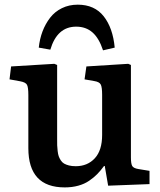

<svg xmlns="http://www.w3.org/2000/svg" viewBox="-20 -793 688 827"><path d="M314.9 -772.9Q387.2 -772.9 426.8 -722.7Q466.3 -672.4 474.1 -587.9L423.8 -576.2Q406.7 -628.4 378.4 -653.3Q350.1 -678.2 308.1 -678.2Q226.1 -678.2 196.8 -579.1L147 -587.9Q150.9 -625 163.1 -657.5Q175.3 -689.9 195.6 -716.3Q215.8 -742.7 246.6 -757.8Q277.3 -772.9 314.9 -772.9ZM258.8 14.2Q102.1 14.2 102.1 -154.8V-383.8Q102.1 -416.5 96.4 -427.5Q90.8 -438.5 66.9 -442.9L21 -451.2L27.8 -506.8L213.9 -518.1L226.1 -513.2V-194.8Q226.1 -177.2 226.3 -167Q226.6 -156.7 228.3 -142.6Q230 -128.4 232.9 -120.1Q235.8 -111.8 241.7 -102.5Q247.6 -93.3 256.1 -88.4Q264.6 -83.5 277.1 -80.3Q289.6 -77.1 306.2 -77.1Q356.9 -77.1 388.4 -111.3Q419.9 -145.5 419.9 -211.9V-384.8Q419.9 -417 414.1 -428.7Q408.2 -440.4 386.2 -443.8L344.2 -451.2L352.1 -506.8L532.2 -518.1L543.9 -513.2V-115.2Q543.9 -88.4 549.3 -78.4Q554.7 -68.4 576.2 -64.9L624 -57.1V0L445.8 6.8L431.2 -78.1H428.2Q413.1 -57.6 398.7 -43Q384.3 -28.3 364 -14.4Q343.8 -0.5 317.1 6.8Q290.5 14.2 258.8 14.2Z"/></svg>

Font: Literata Book SemiBold
Style: Regular
Weight: 600
Designer: Latin by Veronika Burian and Jose Scaglione. Greek by Irene Vlachou. Cyrillic by Vera Evstafieva
Foundry: TypeTogether
Version: Version 2.003;PS 002.003;hotconv 1.0.88;makeotf.lib2.5.64775